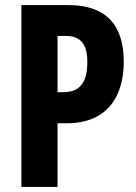

<svg xmlns="http://www.w3.org/2000/svg" viewBox="-20 -734 535 754"><path d="M249 -714H64V0H206V-250H243C395 -250 466 -348 466 -492C466 -637 395 -714 249 -714ZM238 -593C296 -593 323 -561 323 -491C323 -405 290 -372 228 -372H206V-593Z"/></svg>

Font: Noto Sans Oriya ExtCond Bold
Style: Bold
Weight: 700
Width: 2
Designer: Amélie Bonet and Sol Matas
Foundry: Google LLC
Version: Version 2.006